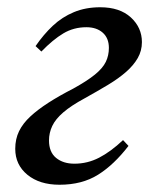

<svg xmlns="http://www.w3.org/2000/svg" viewBox="-20 -496 426 529"><path d="M144 13Q89 13 55.5 -14.5Q22 -42 22 -86Q22 -113 32.5 -134.5Q43 -156 63.5 -175Q84 -194 113.5 -213Q143 -232 182 -252Q220 -273 241.5 -290.5Q263 -308 271.5 -325.5Q280 -343 280 -364Q280 -391 263 -406Q246 -421 218 -421Q183 -421 154.5 -404Q126 -387 94 -354L78 -369Q100 -401 125.5 -425Q151 -449 183.5 -462.5Q216 -476 256 -476Q310 -476 340.5 -448Q371 -420 371 -380Q371 -356 359.5 -336Q348 -316 327.5 -298Q307 -280 278 -262.5Q249 -245 213 -225Q176 -205 154.5 -186.5Q133 -168 124 -149Q115 -130 115 -109Q115 -77 134.5 -61Q154 -45 185 -45Q221 -45 253 -61.5Q285 -78 319 -110L334 -94Q294 -42 250 -14.5Q206 13 144 13Z"/></svg>

Font: Source Serif 4 48pt SemiBold
Style: Italic
Weight: 600
Italic angle: -12°
Designer: Frank Grießhammer
Foundry: Adobe Systems Incorporated
Version: Version 4.004;hotconv 1.0.116;makeotfexe 2.5.65601